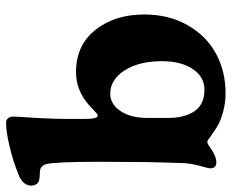

<svg xmlns="http://www.w3.org/2000/svg" viewBox="-85 -660 760 630"><g transform="rotate(-90 295.0 -345.0)"><path d="M78.6 -305.7 79.1 -400.9Q79.1 -546.4 71.3 -574.2Q66.9 -588.4 55.2 -592.8Q49.8 -594.2 36.9 -594.5Q23.9 -594.7 16.6 -597.2Q9.8 -599.1 5.4 -606.2Q1 -613.3 1 -622.1Q1 -650.4 38.1 -664.6Q82.5 -682.6 130.4 -693.8Q178.2 -705.1 207.5 -705.1Q216.3 -705.1 221.9 -698.7Q227.5 -692.4 227.5 -682.1Q227.5 -672.9 223.6 -613.8Q219.7 -554.7 219.7 -485.8V-448.2Q219.7 -404.3 230.5 -404.3Q232.4 -404.3 234.4 -405.3Q236.3 -406.2 239.5 -409.2Q242.7 -412.1 245.6 -414.8Q248.5 -417.5 254.2 -422.6Q259.8 -427.7 264.2 -432.1Q312.5 -475.6 373.5 -475.6Q461.4 -475.6 512 -411.9Q562.5 -348.1 562.5 -252Q562.5 -170.4 527.1 -108.9Q491.7 -47.4 433.6 -16.1Q375.5 15.1 304.7 15.1Q272 15.1 243.4 7.1Q214.8 -1 199.2 -9.8Q183.6 -18.6 163.6 -33.2Q148.9 -44.9 144.5 -44.9Q139.2 -44.9 124 -34.2Q97.2 -15.1 76.7 -15.1Q57.6 -15.1 57.6 -36.1Q57.6 -40 66.4 -71.8Q75.2 -103.5 75.2 -134.8Q75.2 -138.7 76.9 -190.7Q78.6 -242.7 78.6 -305.7ZM315.4 -54.2Q357.9 -54.2 383.5 -92.5Q409.2 -130.9 409.2 -193.4Q409.2 -269 378.9 -316.2Q348.6 -363.3 302.7 -363.3Q268.6 -363.3 245.8 -329.8Q223.1 -296.4 223.1 -241.7V-172.9Q223.1 -118.2 245.6 -86.2Q268.1 -54.2 315.4 -54.2Z"/></g></svg>

Font: Cooper*
Style: Bold
Weight: 700
Designer: Owen Earl
Foundry: indestructible type*
Version: Version 0.001